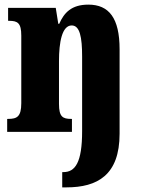

<svg xmlns="http://www.w3.org/2000/svg" viewBox="-20 -570 616 830"><path d="M249 240H267C401 240 497 187 497 8V-357C497 -492 451 -550 362 -550C289 -550 257 -515 236 -467H232L221 -536H15V-480H19C56 -480 72 -471 72 -416V-124C72 -65 53 -56 15 -56H11V0H291V-56H288C251 -56 235 -65 235 -121V-306C235 -387 248 -460 290 -460C325 -460 335 -410 335 -325V-3C335 133 305 174 254 174H249Z"/></svg>

Font: Noto Serif Georgian ExtraCondensed Black
Style: Regular
Weight: 900
Width: 2
Designer: Monotype Design Team, Akaki Razmadze
Foundry: Google LLC
Version: Version 2.003